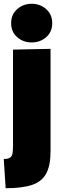

<svg xmlns="http://www.w3.org/2000/svg" viewBox="-20 -783 337 1018"><path d="M10 215 0 60Q23 60 33.5 52.5Q44 45 46.5 29.5Q49 14 49 -10V-520L248 -524V20Q248 94 225 137Q202 180 149.5 197.5Q97 215 10 215ZM148 -558Q103 -558 71 -586Q39 -614 39 -660Q39 -706 71 -734.5Q103 -763 148 -763Q193 -763 225 -734.5Q257 -706 257 -660Q257 -614 225 -586Q193 -558 148 -558Z"/></svg>

Font: Murecho Thin Black
Style: Regular
Weight: 900
Version: Version 1.010